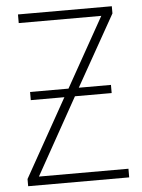

<svg xmlns="http://www.w3.org/2000/svg" viewBox="-52 -756 591 797"><g transform="rotate(-5 243.5 -357.0)"><path d="M75 -389V-355H215L33 -30V0H454V-36H81L259 -355H412V-389H278L444 -684V-714H53V-678H397L235 -389Z"/></g></svg>

Font: Noto Sans SemiCondensed ExtraLight
Style: Regular
Weight: 200
Width: 4
Designer: Monotype Design Team
Foundry: Monotype Imaging Inc.
Version: Version 2.013